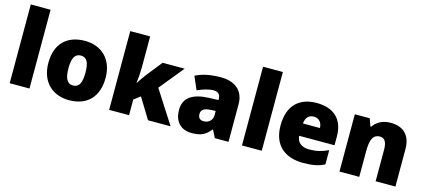

<svg xmlns="http://www.w3.org/2000/svg" viewBox="-58 -1270 3970 1790"><g transform="rotate(15 1926.5 -375.0)"><path d="M257 0V-760H66V0Z M917 -278C917 -461 802 -563 643 -563C470 -563 365 -461 365 -278C365 -93 480 10 640 10C812 10 917 -93 917 -278ZM559 -278C559 -372 583 -421 641 -421C701 -421 723 -372 723 -278C723 -183 701 -132 642 -132C582 -132 559 -183 559 -278Z M1218 -461V-760H1026V0H1218V-151L1280 -198L1401 0H1619L1415 -318L1607 -553H1394L1270 -397C1252 -374 1226 -334 1211 -311H1207C1214 -356 1218 -416 1218 -461Z M1955 -563C1855 -563 1775 -546 1711 -513L1766 -387C1820 -411 1876 -428 1920 -428C1961 -428 1987 -409 1987 -360V-352L1895 -349C1739 -342 1655 -287 1655 -169C1655 -48 1727 10 1823 10C1915 10 1958 -14 2005 -73H2009L2046 0H2178V-363C2178 -491 2095 -563 1955 -563ZM1944 -245 1988 -247V-204C1988 -157 1950 -125 1904 -125C1871 -125 1849 -142 1849 -180C1849 -220 1874 -242 1944 -245Z M2499 0V-760H2308V0Z M2880 -563C2717 -563 2607 -472 2607 -273C2607 -76 2731 10 2898 10C2994 10 3052 -3 3105 -31V-168C3044 -139 2990 -126 2921 -126C2843 -126 2803 -167 2800 -225H3141V-310C3141 -479 3041 -563 2880 -563ZM2887 -433C2939 -433 2967 -394 2968 -345H2804C2809 -406 2842 -433 2887 -433Z M3595 -563C3517 -563 3461 -532 3426 -480H3419L3393 -553H3249V0H3440V-242C3440 -352 3459 -413 3531 -413C3578 -413 3598 -375 3598 -302V0H3789V-360C3789 -502 3709 -563 3595 -563Z"/></g></svg>

Font: Noto Sans Thai Looped Black
Style: Regular
Weight: 900
Designer: Sasikarn Vongin, Ben Mitchell
Foundry: The Fontpad Ltd
Version: Version 1.001